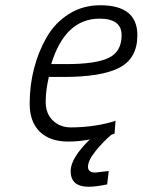

<svg xmlns="http://www.w3.org/2000/svg" viewBox="-20 -529 543 731"><path d="M317 182Q249 182 249 122Q249 73 322 2Q280 10 240 10Q170 10 131.5 -27.5Q93 -65 93 -134.5Q93 -204 109.5 -268Q126 -332 157.5 -387Q189 -442 242 -475.5Q295 -509 362 -509Q503 -509 503 -395Q503 -307 435 -271.5Q367 -236 222 -236H166Q154 -186 154 -141Q154 -96 181.5 -70Q209 -44 249 -44Q326 -44 396 -62L420 -69L416 -20Q411 -18 404 -16Q373 10 344 46Q315 82 315 106Q315 128 343 128L394 122L388 173Q346 182 317 182ZM234 -285Q344 -285 393.5 -308.5Q443 -332 443 -395Q443 -458 359 -458Q228 -458 175 -285Z"/></svg>

Font: Titillium Web Light
Style: Italic
Weight: 300
Italic angle: -13°
Version: Version 1.002;PS 57.000;hotconv 1.0.70;makeotf.lib2.5.55311